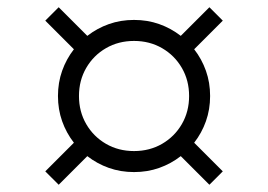

<svg xmlns="http://www.w3.org/2000/svg" viewBox="-20 -615 740 530"><path d="M142 -105 105 -142 184 -221Q163 -248 151.5 -280.5Q140 -313 140 -350Q140 -387 151.5 -419.5Q163 -452 184 -479L105 -558L142 -595L221 -516Q248 -537 280.5 -548.5Q313 -560 350 -560Q387 -560 419.5 -548.5Q452 -537 479 -516L558 -595L595 -558L516 -479Q537 -452 548.5 -419.5Q560 -387 560 -350Q560 -313 548.5 -280.5Q537 -248 516 -221L595 -142L558 -105L479 -184Q452 -163 419.5 -151.5Q387 -140 350 -140Q313 -140 280.5 -151.5Q248 -163 221 -184ZM350 -198Q393 -198 427.5 -218Q462 -238 482 -272.5Q502 -307 502 -350Q502 -393 482 -427.5Q462 -462 427.5 -482Q393 -502 350 -502Q307 -502 272.5 -482Q238 -462 218 -427.5Q198 -393 198 -350Q198 -307 218 -272.5Q238 -238 272.5 -218Q307 -198 350 -198Z"/></svg>

Font: Martian Mono ExtraLight
Style: Regular
Weight: 200
Monospace: yes
Designer: Roman Shamin
Foundry: Evil Martians
Version: Version 1.000; ttfautohint (v1.8.4.7-5d5b)